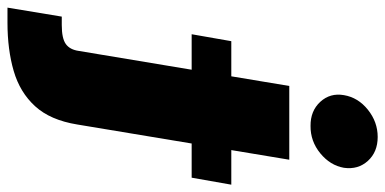

<svg xmlns="http://www.w3.org/2000/svg" viewBox="-414 -544 1025 511"><g transform="rotate(90 98.5 -288.5)"><path d="M71.8 -545.9H268.1L174.3 18.6Q162.6 90.3 125.7 130.6Q88.9 170.9 32 187.5Q-24.9 204.1 -96.7 204.1H-136.7L-112.8 59.6H-90.3Q-54.7 59.6 -39.8 48.8Q-24.9 38.1 -21.5 14.6ZM-65.9 -286.1 -47.4 -391.6H334.5L315.9 -286.1ZM178.2 -602.5Q138.2 -602.1 114 -628.4Q89.8 -654.8 96.2 -691.4Q102.5 -729 135 -755.1Q167.5 -781.2 207.5 -781.2Q247.6 -781.2 271.2 -755.1Q294.9 -729 289.6 -691.4Q283.2 -654.8 251 -628.4Q218.8 -602.1 178.2 -602.5Z"/></g></svg>

Font: Inter Tight Black
Style: Italic
Weight: 900
Italic angle: -9.39999°
Designer: Rasmus Andersson
Foundry: rsms
Version: Version 3.004; ttfautohint (v1.8.4.7-5d5b)